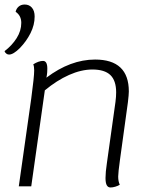

<svg xmlns="http://www.w3.org/2000/svg" viewBox="-50 -823 680 848"><path d="M-30 -597Q3 -622 23.5 -654.5Q44 -687 44 -722Q44 -754 19 -771Q22 -785 32.5 -794Q43 -803 59 -803Q79 -803 91 -789Q103 -775 103 -750Q103 -713 85 -677Q67 -641 38 -611Q9 -582 -10 -582Q-17 -582 -22.5 -586.5Q-28 -591 -30 -597ZM519 -419Q519 -406 515 -372L480 -118Q472 -60 472 -43Q472 -22 479 -7Q471 -2 459.5 1.5Q448 5 438 5Q427 5 421.5 -5Q416 -15 416 -37Q416 -62 422 -102L460 -373Q463 -396 463 -415Q463 -467 437.5 -491.5Q412 -516 358 -516Q309 -516 255 -492Q201 -468 148 -424L88 0H33L88 -388Q101 -484 101 -512Q101 -529 97 -539Q121 -554 140 -554Q159 -554 159 -520Q159 -502 157 -491L155 -480Q261 -560 370 -560Q519 -560 519 -419Z"/></svg>

Font: Krub Light
Style: Italic
Weight: 300
Italic angle: -8°
Designer: Ekaluck Peanpanawate
Foundry: Cadson Demak Co.,Ltd.
Version: Version 1.000; ttfautohint (v1.6)